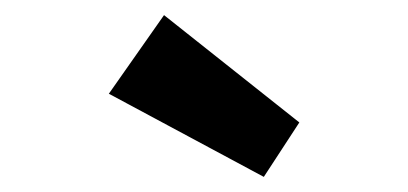

<svg xmlns="http://www.w3.org/2000/svg" viewBox="-20 -818 540 254"><path d="M329 -584 124 -694 197 -798 376 -656Z"/></svg>

Font: Lexend Zetta
Style: Bold
Weight: 700
Designer: Bonnie Shaver-Troup, Thomas Jockin
Foundry: Lexend
Version: Version 1.007